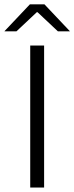

<svg xmlns="http://www.w3.org/2000/svg" viewBox="-54 -844 334 864"><path d="M144.5 -639V0H82V-639ZM-33.5 -704 80.5 -824.5H146L260 -704V-703H206.5L115 -789H111.5L20 -703H-33.5Z"/></svg>

Font: Anek Kannada Medium Light
Style: Regular
Weight: 300
Version: Version 1.003